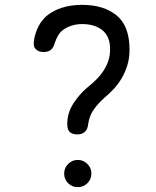

<svg xmlns="http://www.w3.org/2000/svg" viewBox="-20 -760 640 790"><path d="M244 -46Q244 -69 260.5 -85.5Q277 -102 300 -102Q323 -102 339.5 -85.5Q356 -69 356 -46Q356 -22 339.5 -6Q323 10 300 10Q277 10 260.5 -6Q244 -22 244 -46ZM122 -606Q138 -676 190.5 -708Q243 -740 318 -740Q407 -740 460 -696.5Q513 -653 513 -555Q513 -520 503.5 -490Q494 -460 479.5 -436Q465 -412 446.5 -392.5Q428 -373 410 -358Q384 -335 366 -309.5Q348 -284 343 -251Q342 -239 338.5 -231Q335 -223 329 -217.5Q323 -212 315.5 -209.5Q308 -207 298 -207Q275 -207 265 -219Q255 -231 257 -260Q260 -301 283 -336Q306 -371 337 -398Q357 -414 374.5 -431Q392 -448 405 -467.5Q418 -487 425.5 -509Q433 -531 433 -558Q433 -610 401.5 -635.5Q370 -661 318 -661Q294 -661 274.5 -654.5Q255 -648 241 -638Q227 -628 218.5 -613Q210 -598 205 -582Q200 -564 189.5 -555Q179 -546 159 -546Q137 -546 125.5 -559.5Q114 -573 122 -606Z"/></svg>

Font: Maple Mono NL Light
Style: Regular
Weight: 300
Monospace: yes
Designer: subframe7536
Version: Version 7.000